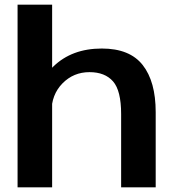

<svg xmlns="http://www.w3.org/2000/svg" viewBox="-20 -805 758 825"><path d="M55.5 0H204V-785H55.5ZM500.5 0H649V-323Q649 -454.5 593.2 -525.5Q537.5 -596.5 417.5 -596.5Q288.5 -596.5 208.8 -518.8Q129 -441 129 -364.5L201 -322.5Q201 -398.5 248.5 -446.8Q296 -495 364.5 -495Q431 -495 465.8 -455.2Q500.5 -415.5 500.5 -315Z"/></svg>

Font: Anybody SemiExpanded SemiBold
Style: Regular
Weight: 600
Width: 6
Designer: Tyler Finck
Foundry: Etcetera Type Company
Version: Version 1.113;gftools[0.9.25]